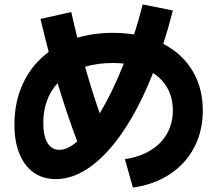

<svg xmlns="http://www.w3.org/2000/svg" viewBox="-20 -806 978 864"><path d="M757.8 -308.6Q757.8 -363.8 734.9 -406.7Q711.9 -449.7 668.5 -477.5Q609.9 -328.6 538.6 -221.4Q467.3 -114.3 388.9 -57.1Q310.5 0 231.4 0Q173.8 0 131.8 -29.5Q89.8 -59.1 67.4 -114.3Q44.9 -169.4 44.9 -245.1Q44.9 -349.6 85 -433.6Q125 -517.6 199.2 -572.3Q182.1 -637.2 162.1 -720.7L300.8 -752Q312 -699.7 328.1 -636.2Q403.3 -658.2 487.3 -658.2Q538.1 -658.2 583.5 -650.9Q603 -710.9 622.1 -786.1L757.8 -758.8Q736.8 -676.3 714.8 -608.4Q799.8 -564.9 846.2 -487.5Q892.6 -410.2 892.6 -308.6Q892.6 -216.8 854 -142.8Q815.4 -68.8 744.1 -22Q672.9 24.9 578.1 38.1L542 -89.8Q608.4 -99.6 657 -129.2Q705.6 -158.7 731.7 -204.8Q757.8 -251 757.8 -308.6ZM247.1 -131.8Q284.2 -131.8 327.6 -169.4Q278.3 -300.8 239.3 -431.6Q207.5 -397.5 191.2 -352.3Q174.8 -307.1 174.8 -252.9Q174.8 -194.8 193.4 -163.3Q211.9 -131.8 247.1 -131.8ZM428.7 -296.4Q486.3 -391.1 537.1 -520Q511.2 -522.5 487.3 -522.5Q419.9 -522.5 362.8 -505.9Q395.5 -390.6 428.7 -296.4Z"/></svg>

Font: Pretendard JP ExtraBold
Style: Regular
Weight: 800
Designer: Base glyphs from Inter by Rasmus Andersson; Hangeul glyphs from Noto Sans CJK(Source Han Sans) by Jang Soo-young and Kan
Foundry: Kil Hyung-jin
Version: Version 1.309